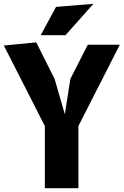

<svg xmlns="http://www.w3.org/2000/svg" viewBox="-30 -984 650 1004"><path d="M255.5 -571.5 309 -386.5 338 -571.5 429 -750H596.5L380 -325V0H204.5V-325L-10 -746L159.5 -762.5ZM263 -948 458.5 -964 312.5 -800H183Z"/></svg>

Font: B612
Style: Bold
Weight: 700
Designer: Nicolas Chauveau, Thomas Paillot, Jonathan Favre-Lamarine, Jean-Luc Vinot
Foundry: AIRBUS
Version: Version 1.008